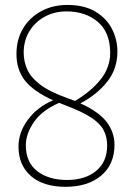

<svg xmlns="http://www.w3.org/2000/svg" viewBox="-20 -728 513 758"><path d="M239 9.5Q151 9.5 102 -33.2Q53 -76 53 -149.5Q53 -205.5 90.5 -255.8Q128 -306 189.5 -332Q112 -367.5 78.5 -410Q45 -452.5 45 -514.5Q45 -572.5 71.2 -616Q97.5 -659.5 143 -684Q188.5 -708.5 246 -708.5Q312.5 -708.5 356.5 -682.2Q400.5 -656 422 -614Q443.5 -572 443.5 -524.5Q443.5 -455.5 402.8 -404.8Q362 -354 297.5 -320Q371 -286.5 401.5 -245.8Q432 -205 432 -157Q432 -78.5 379.2 -34.5Q326.5 9.5 239 9.5ZM245 -341Q261 -335.5 276 -329.5Q339 -366.5 377 -414Q415 -461.5 415 -519Q415 -600 366.2 -641.5Q317.5 -683 243 -683Q194 -683 155.5 -661.5Q117 -640 95.2 -603.2Q73.5 -566.5 73.5 -520.5Q73.5 -486 87.2 -454.5Q101 -423 138 -394.5Q175 -366 245 -341ZM82 -154.5Q82 -87 127.2 -52.2Q172.5 -17.5 244.5 -17.5Q316 -17.5 359.5 -53.2Q403 -89 403 -153.5Q403 -188 388.8 -214.8Q374.5 -241.5 338.5 -264.8Q302.5 -288 237.5 -312.5Q225 -317.5 213.5 -322Q145 -292 113.5 -245.5Q82 -199 82 -154.5Z"/></svg>

Font: Fraunces 144pt S100 Thin
Style: Regular
Weight: 100
Version: Version 1.000; ttfautohint (v1.8.3)